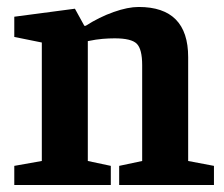

<svg xmlns="http://www.w3.org/2000/svg" viewBox="-20 -531 643 551"><path d="M21 0V-55L100 -69V-409L21 -425V-483L195 -506L222 -457H226Q265 -482 306 -496.5Q347 -511 378 -511Q449 -511 484.5 -475Q520 -439 520 -367V-69L594 -55V0H322V-55L388 -69V-344Q388 -390 372.5 -405.5Q357 -421 309 -421Q293 -421 274.5 -419.5Q256 -418 232 -413V-69L298 -55V0Z"/></svg>

Font: Faustina
Style: Bold
Weight: 700
Designer: Alfonso Garcia
Foundry: http://www.omnibus-type.com
Version: Version 1.200